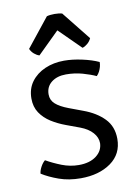

<svg xmlns="http://www.w3.org/2000/svg" viewBox="-82 -764 599 832"><g transform="rotate(-10 217.0 -348.5)"><path d="M37 -38Q38 -51 46.5 -67Q55 -83 66 -92Q96.5 -74.5 133 -60.2Q169.5 -46 207.5 -46Q255.5 -46 284.2 -67.8Q313 -89.5 314 -123.5Q314 -148.5 295 -170Q276 -191.5 241.5 -204.5L182 -226.5Q148 -239 119 -257.2Q90 -275.5 72.2 -302Q54.5 -328.5 54.5 -365Q54.5 -408 77.2 -438.8Q100 -469.5 138 -486Q176 -502.5 222 -502.5Q259 -502.5 301.2 -493.2Q343.5 -484 373.5 -470Q373.5 -460 370.8 -449.5Q368 -439 363 -429.2Q358 -419.5 350.5 -412Q327 -423 292.5 -432.8Q258 -442.5 220 -442.5Q180.5 -442.5 155.8 -423Q131 -403.5 131 -370Q131 -344.5 149.8 -327.8Q168.5 -311 205.5 -297L267 -274Q323 -253.5 357 -218.5Q391 -183.5 391 -129Q391 -62.5 338.8 -25.2Q286.5 12 206 12Q153.5 12 110.8 -3.2Q68 -18.5 37 -38ZM250 -705 350.5 -579Q344.5 -565.5 333.2 -556Q322 -546.5 311 -543.5L216.5 -637L121.5 -543.5Q110.5 -546.5 99.2 -556Q88 -565.5 82 -579L182.5 -705Q189 -707 198 -708Q207 -709 216.5 -709Q225.5 -709 234.5 -708Q243.5 -707 250 -705Z"/></g></svg>

Font: Signika Light
Style: Regular
Weight: 300
Designer: Anna Giedry
Foundry: Anna Giedry
Version: Version 2.000